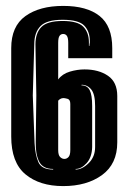

<svg xmlns="http://www.w3.org/2000/svg" viewBox="-20 -618 432 650"><path d="M194 12Q114 12 66 -28Q18 -68 18 -156V-455Q18 -529 66 -563.5Q114 -598 194 -598Q274 -598 317 -564Q360 -530 360 -455V-421H211V-473Q211 -490 206.5 -496.5Q202 -503 194 -503Q186 -503 181.5 -496.5Q177 -490 177 -473V-349Q191 -368 216.5 -375.5Q242 -383 266 -383Q314 -383 345.5 -361.5Q377 -340 377 -293V-136Q377 -63 325.5 -25.5Q274 12 194 12ZM160 -44V-46Q125 -46 112.5 -71Q100 -96 101 -137L103 -295L100 -468Q100 -506 120 -526.5Q140 -547 192 -547Q243 -547 262 -527.5Q281 -508 281 -475V-463H283V-468L284 -474V-480Q284 -512 265 -531.5Q246 -551 192 -551Q138 -551 117 -529.5Q96 -508 96 -468L91 -295L97 -134Q99 -94 110 -69Q121 -44 160 -44ZM236 -44Q258 -44 280 -65.5Q302 -87 302 -120V-259Q302 -299 289 -315Q276 -331 256 -331V-329Q275 -329 283.5 -313Q292 -297 292 -259V-120Q291 -85 273 -65.5Q255 -46 236 -46ZM198 -80Q206 -80 212 -86.5Q218 -93 218 -110V-266Q218 -281 208.5 -283.5Q199 -286 195 -286Q189 -286 184 -283Q179 -280 177 -277V-110Q177 -93 183.5 -86.5Q190 -80 198 -80Z"/></svg>

Font: Alumni Sans Inline One
Style: Regular
Weight: 400
Designer: Robert E. Leuschke
Foundry: Robert E. Leuschke
Version: Version 1.100; ttfautohint (v1.8.3)